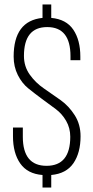

<svg xmlns="http://www.w3.org/2000/svg" viewBox="-20 -781 417 858"><path d="M209 -701Q276 -695 307.5 -648.5Q339 -602 339 -528V-512H295V-530Q295 -660 191 -660Q87 -660 87 -531Q87 -484 113 -447.5Q139 -411 176.5 -385.5Q214 -360 251 -333.5Q288 -307 314 -266Q340 -225 340 -172Q340 -98 308 -51.5Q276 -5 209 1V57H170V1Q103 -4 70.5 -50.5Q38 -97 38 -172V-211H82V-170Q82 -40 188 -40Q294 -40 294 -170Q294 -209 275.5 -241Q257 -273 228.5 -294Q200 -315 167.5 -339Q135 -363 106.5 -386Q78 -409 59.5 -446Q41 -483 41 -528Q41 -688 170 -701V-761H209Z"/></svg>

Font: Bebas Neue Book
Style: Regular
Weight: 300
Designer: Ryoichi Tsunekawa
Foundry: Ryoichi Tsunekawa
Version: Version 1.003;PS 001.003;hotconv 1.0.88;makeotf.lib2.5.64775